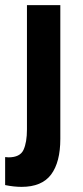

<svg xmlns="http://www.w3.org/2000/svg" viewBox="-36 -520 324 748"><path d="M69 -500H199V21Q199 112 163 160Q127 208 48 208Q18 208 -16 201V92Q-12 92 -9 92.5Q-6 93 -3 93Q42 93 55.5 64Q69 35 69 -16Z"/></svg>

Font: PTSans
Style: Bold
Weight: 700
Designer: A.Korolkova, O.Umpeleva, V.Yefimov
Foundry: ParaType Ltd
Version: Version 2.003W OFL